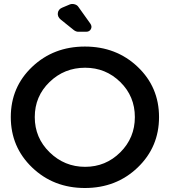

<svg xmlns="http://www.w3.org/2000/svg" viewBox="-20 -936 850 961"><path d="M432 -818Q442 -804 435 -790.5Q428 -777 411 -777H372Q361 -777 350 -785L284 -838Q267 -852 269.5 -871Q272 -890 292 -898L330 -914Q341 -918 353.5 -914.5Q366 -911 372 -902ZM141 -601.5Q248 -703 405 -703Q562 -703 669 -601.5Q776 -500 776 -350Q776 -200 669 -97.5Q562 5 405 5Q248 5 141 -97.5Q34 -200 34 -350Q34 -500 141 -601.5ZM406 -597Q302 -597 228 -525.5Q154 -454 154 -350Q154 -246 228.5 -173.5Q303 -101 406 -101Q509 -101 582 -173.5Q655 -246 655 -350Q655 -454 582 -525.5Q509 -597 406 -597Z"/></svg>

Font: Trueno
Style: Round
Weight: 400
Designer: Julieta Ulanovsky, Jasper
Foundry: Julieta Ulanovsky, Cannot Into Space Fonts
Version: Version 3.001